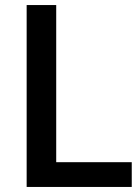

<svg xmlns="http://www.w3.org/2000/svg" viewBox="-20 -740 556 760"><path d="M202.5 -98H501.5V0H85.5V-720H202.5Z"/></svg>

Font: Lato
Style: Regular
Weight: 600
Designer: Lukasz Dziedzic
Foundry: tyPoland Lukasz Dziedzic
Version: Version 2.006; 2014-01-15; ttfautohint (v1.4.1)